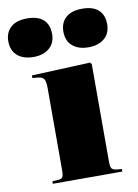

<svg xmlns="http://www.w3.org/2000/svg" viewBox="-150 -845 648 903"><g transform="rotate(-10 174.0 -393.5)"><path d="M28 0V-12L59 -14Q72 -15 77 -23Q82 -31 82 -57V-447Q82 -476 75.5 -489Q69 -502 46 -504L19 -507L20 -519L299 -531L306 -523V-58Q306 -32 312 -24Q318 -16 336 -14L360 -12V0ZM306 -603Q257 -603 229 -627.5Q201 -652 201 -696Q201 -738 228 -762.5Q255 -787 306 -787Q358 -787 384 -763Q410 -739 410 -695Q410 -652 381.5 -627.5Q353 -603 306 -603ZM43 -603Q-6 -603 -34 -627.5Q-62 -652 -62 -696Q-62 -738 -35 -762.5Q-8 -787 43 -787Q95 -787 121 -763Q147 -739 147 -695Q147 -652 118.5 -627.5Q90 -603 43 -603Z"/></g></svg>

Font: Display Black
Style: Regular
Weight: 900
Designer: Latin by Veronika Burian and Jose Scaglione. Greek by Irene Vlachou. Cyrillic by Vera Evstafieva.
Foundry: TypeTogether
Version: Version 3.002